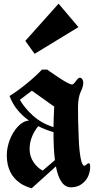

<svg xmlns="http://www.w3.org/2000/svg" viewBox="-20 -1021 534 1048"><path d="M408.2 -873 168.9 -727.1 118.2 -797.9 299.8 -1001ZM138.2 -362.8Q61.5 -417.5 32.2 -497.1Q75.7 -523.9 126.5 -565.4Q177.2 -606.9 209 -641.1H237.8Q242.2 -637.7 250 -632.3Q257.8 -627 278.3 -612.8Q298.8 -598.6 315.7 -587.9Q332.5 -577.1 349.6 -568.4Q366.7 -559.6 373 -559.6Q380.9 -559.6 394 -578.1Q407.2 -596.7 415.5 -596.7Q423.8 -596.7 429.2 -588.6Q434.6 -580.6 434.6 -570.8Q434.6 -557.1 430.2 -543.5Q425.8 -529.8 420.2 -519Q414.6 -508.3 410.2 -486.1Q405.8 -463.9 405.8 -434.6Q405.8 -397 406.5 -360.4Q407.2 -323.7 409.9 -260.3Q412.6 -196.8 420.4 -157Q428.2 -117.2 439.9 -116.2Q444.8 -116.2 452.6 -123.3Q460.4 -130.4 463.9 -130.4Q472.2 -130.4 472.2 -111.8Q472.2 -85 461.7 -60.1Q451.2 -35.2 426.5 -16.8Q401.9 1.5 367.7 1.5Q306.6 1.5 285.2 -112.8L152.8 6.8Q114.7 -4.4 91.3 -20.5Q17.1 -70.3 17.1 -173.8Q17.1 -214.8 33.4 -257.8Q49.8 -300.8 78.4 -331.1Q106.9 -361.3 138.2 -362.8ZM188.5 -332.5Q141.6 -272.9 141.6 -208Q141.6 -168 162.6 -136.5Q183.6 -105 212.9 -89.8L279.8 -147Q272 -207.5 272 -299.8Q231 -311 188.5 -332.5ZM88.4 -476.1Q113.3 -432.6 158.7 -390.9Q204.1 -349.1 272 -326.7Q272.5 -377 275.9 -439L153.8 -525.9Z"/></svg>

Font: KJV1611
Style: Regular
Weight: 400
Version: Version 3.6.1